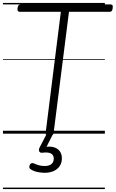

<svg xmlns="http://www.w3.org/2000/svg" viewBox="-20 -905 784 1300"><path d="M314 14Q287 14 289 -5L392 -825H114Q105 -825 101 -831Q97 -837 99 -851Q101 -864 106 -869.5Q111 -875 120 -875H728Q738 -875 741.5 -869.5Q745 -864 743 -851Q742 -837 737 -831Q732 -825 722 -825H447L343 -5Q342 5 335.5 9.5Q329 14 314 14ZM281 265Q262 265 235 260Q208 255 186 240Q179 235 178.5 227Q178 219 182 211Q187 202 193.5 200Q200 198 209 201Q223 208 241.5 213.5Q260 219 282 219Q312 219 328 206Q344 193 344 169Q344 145 325.5 134.5Q307 124 267 129Q259 130 254.5 128Q250 126 246 121Q243 114 243.5 108.5Q244 103 248 94L299 -4H342L286 107L270 94Q307 84 336.5 90Q366 96 382.5 116Q399 136 399 168Q399 197 384.5 219Q370 241 343.5 253Q317 265 281 265ZM0 365H690V375H0ZM0 -20H690V0H0ZM0 -505H690V-500H0ZM0 -885H690V-875H0Z"/></svg>

Font: Playwrite GB J Guides
Style: Italic
Weight: 400
Italic angle: -7.01216°
Designer: Veronika Burian, José Scaglione
Foundry: TypeTogether
Version: Version 1.003